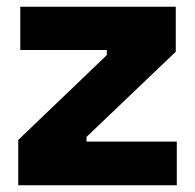

<svg xmlns="http://www.w3.org/2000/svg" viewBox="-20 -548 577 568"><path d="M34 0V-134L296 -385V-400H40V-528H500V-395L236 -143V-129H503V0Z"/></svg>

Font: Bricolage Grotesque 96pt ExtraBold ExtraBold
Style: Regular
Weight: 800
Version: Version 1.001;gftools[0.9.33.dev8+g029e19f]